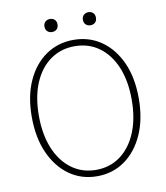

<svg xmlns="http://www.w3.org/2000/svg" viewBox="-95 -951 903 1043"><g transform="rotate(-10 357.0 -430.0)"><path d="M357 13Q271 13 204.5 -34Q138 -81 100 -166Q62 -251 62 -365Q62 -480 100 -563.5Q138 -647 204.5 -693Q271 -739 357 -739Q443 -739 509.5 -693Q576 -647 614 -563.5Q652 -480 652 -365Q652 -251 614 -166Q576 -81 509.5 -34Q443 13 357 13ZM357 -22Q434 -22 491.5 -64.5Q549 -107 581 -184Q613 -261 613 -365Q613 -469 581 -545Q549 -621 491.5 -662.5Q434 -704 357 -704Q281 -704 223 -662.5Q165 -621 133 -545Q101 -469 101 -365Q101 -261 133 -184Q165 -107 223 -64.5Q281 -22 357 -22ZM251 -801Q236 -801 225.5 -810.5Q215 -820 215 -837Q215 -854 225.5 -863.5Q236 -873 251 -873Q267 -873 277 -863.5Q287 -854 287 -837Q287 -820 277 -810.5Q267 -801 251 -801ZM463 -801Q448 -801 437.5 -810.5Q427 -820 427 -837Q427 -854 437.5 -863.5Q448 -873 463 -873Q479 -873 489 -863.5Q499 -854 499 -837Q499 -820 489 -810.5Q479 -801 463 -801Z"/></g></svg>

Font: Noto Sans SC Thin Thin
Style: Regular
Weight: 250
Version: Version 2.004-H2;hotconv 1.0.118;makeotfexe 2.5.65603